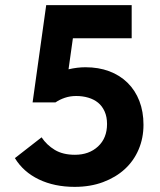

<svg xmlns="http://www.w3.org/2000/svg" viewBox="-20 -720 624 748"><path d="M271 8Q192 8 131.5 -21Q71 -50 38 -104L142 -185Q162 -155 193.5 -136Q225 -117 272 -117Q327 -117 362 -149.5Q397 -182 397 -237Q397 -265 387.5 -286Q378 -307 362 -320Q346 -333 324 -339.5Q302 -346 277 -346Q253 -346 232.5 -339Q212 -332 196 -321H107L160 -700H493V-571H264L247 -450Q281 -458 313 -458Q364 -458 405.5 -442.5Q447 -427 477 -397.5Q507 -368 523 -326.5Q539 -285 539 -234Q539 -182 520 -137.5Q501 -93 466 -61Q431 -29 381.5 -10.5Q332 8 271 8Z"/></svg>

Font: Tilda Sans Extra Bold
Style: Regular
Weight: 800
Designer: ParaType Ltd
Foundry: ParaType Ltd
Version: Version 1.009